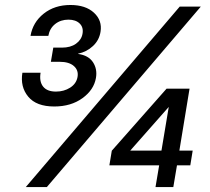

<svg xmlns="http://www.w3.org/2000/svg" viewBox="-20 -754 846 774"><path d="M198.7 -324.7Q126.5 -324.7 93.8 -364.3Q61 -403.8 70.3 -460.9H143.6Q137.7 -425.3 153.8 -405Q169.9 -384.8 205.6 -384.8Q237.8 -384.8 262.7 -400.6Q287.6 -416.5 292.5 -443.4Q297.4 -470.2 278.1 -487.5Q258.8 -504.9 220.2 -504.9H185.1L194.8 -562H229.5Q264.2 -562 286.1 -577.6Q308.1 -593.3 312.5 -617.2Q317.4 -643.1 301.5 -658.9Q285.6 -674.8 255.9 -674.8Q224.6 -674.8 202.4 -657.2Q180.2 -639.6 174.8 -609.4H103Q112.3 -664.1 156.2 -699Q200.2 -733.9 263.7 -733.9Q325.2 -733.9 358.9 -702.6Q392.6 -671.4 385.3 -626Q379.9 -591.8 354.7 -568.4Q329.6 -544.9 294.9 -537.6V-536.6Q336.9 -530.8 355 -502.9Q373 -475.1 366.7 -439.5Q358.4 -391.6 312.3 -358.2Q266.1 -324.7 198.7 -324.7ZM84 0 704.6 -727.5H789.6L168.9 0ZM420.9 -87.4 430.7 -146.5 651.4 -396.5H744.1L703.1 -147H756.8L747.1 -87.4H693.4L678.7 0H606.9L621.6 -87.4ZM630.9 -147 660.2 -322.3H659.7L505.9 -147.9L505.4 -147Z"/></svg>

Font: Inter Display
Style: Italic
Weight: 400
Italic angle: -9.39999°
Designer: Rasmus Andersson
Foundry: rsms
Version: Version 4.000;git-a52131595